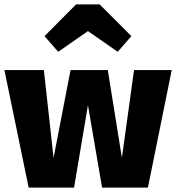

<svg xmlns="http://www.w3.org/2000/svg" viewBox="-20 -851 799 871"><path d="M651 0H443L379 -374L316 0H110L0 -533H179L223 -135L300 -533H469L533 -135L588 -533H759ZM514 -616 379 -710 244 -616 182 -687 325 -831H432L576 -687Z"/></svg>

Font: Trujillo ExtraBold
Style: Regular
Weight: 800
Designer: Fira Sans original fonts by bBox Type GmbH, Carrois Corporate GbR, & Edenspiekermann AG / Changes by Cristiano Sobral
Foundry: Fira Sans original fonts by bBox Type GmbH, Carrois Corporate GbR, & Edenspiekermann AG / Changes by Cristiano Sobral
Version: Version 4.301;July 28, 2020;FontCreator 13.0.0.2655 64-bit